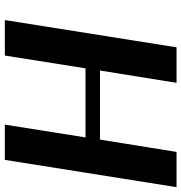

<svg xmlns="http://www.w3.org/2000/svg" viewBox="2 -753 751 795"><g transform="rotate(90 377.5 -355.5)"><path d="M63 0H210L263 -334H549L496 0H642L755 -711H609L558 -394H272L323 -711H176Z"/></g></svg>

Font: Aerodynamic
Style: Obl
Weight: 500
Designer: Google
Version: Version 2.000980; 2014